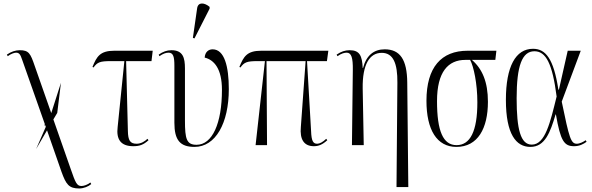

<svg xmlns="http://www.w3.org/2000/svg" viewBox="-20 -824 3363 1090"><path d="M185 22 247 -84 329 151C355 223 371 246 430 246C454 246 482 235 498 221L493 212C477 225 456 232 442 232C416 232 408 212 382 137L283 -146L305 -183L326 -354L271 -182L177 -450C153 -520 144 -539 92 -539C67 -539 42 -530 19 -514L24 -505C41 -518 61 -525 71 -525C90 -525 96 -513 105 -487L235 -118L230 -113H237L240 -104Z M737 6C772 6 795 -2 823 -28L817 -36C804 -23 782 -8 756 -8C719 -8 707 -26 706 -81L696 -477H840L847 -536H629C548 -536 529 -503 505 -444L511 -441C533 -471 548 -477 609 -477H686L648 -104C639 -33 665 6 737 6Z M1084 -606 1170 -775V-785C1142 -809 1104 -815 1099 -776L1075 -609ZM1084 10C1204 10 1279 -125 1279 -318C1279 -447 1254 -544 1187 -544C1164 -544 1144 -529 1142 -497C1196 -484 1240 -433 1240 -314C1240 -123 1185 -2 1096 -2C1039 -2 1030 -35 1030 -140V-435C1030 -496 1019 -539 953 -539C927 -539 904 -530 881 -514L885 -505C905 -519 921 -525 937 -525C964 -525 970 -501 970 -451V-127C970 -29 1002 10 1084 10Z M1431 0H1496L1493 -477H1715L1688 -104C1681 -32 1706 6 1762 6C1787 6 1810 -2 1838 -28L1832 -36C1812 -17 1795 -8 1781 -8C1758 -8 1748 -22 1746 -81L1723 -477H1836L1844 -536H1463C1382 -536 1363 -503 1339 -444L1345 -441C1367 -471 1382 -477 1443 -477H1484Z M2231 238H2298L2292 -355C2291 -486 2251 -544 2164 -544C2104 -544 2060 -511 2041 -438H2039C2036 -507 2022 -539 1965 -539C1939 -539 1916 -531 1891 -514L1896 -505C1918 -521 1936 -525 1948 -525C1975 -525 1984 -496 1983 -426L1978 0H2045L2039 -322C2037 -458 2078 -524 2147 -524C2213 -524 2237 -463 2236 -355Z M2571 10C2693 10 2750 -96 2750 -246C2750 -359 2718 -433 2659 -484H2792L2798 -536H2635C2485 -536 2401 -442 2401 -252C2401 -87 2460 10 2571 10ZM2572 0C2495 0 2461 -81 2461 -250C2461 -416 2524 -484 2622 -484H2649C2669 -447 2690 -350 2690 -243C2690 -78 2649 0 2572 0Z M2991 10C3074 10 3104 -73 3134 -174H3136C3162 -23 3183 6 3239 6C3270 6 3292 -6 3310 -19L3305 -28C3293 -19 3271 -8 3255 -8C3221 -8 3212 -38 3169 -247L3277 -536H3203L3153 -315H3150C3123 -492 3077 -547 3006 -547C2907 -547 2852 -446 2852 -257C2852 -62 2910 10 2991 10ZM2999 -3C2936 -3 2913 -88 2913 -266C2913 -451 2944 -533 3014 -533C3079 -533 3116 -464 3140 -276C3104 -131 3076 -3 2999 -3Z"/></svg>

Font: Noto Serif Display ExtraCondensed Light
Style: Regular
Weight: 300
Width: 2
Designer: Monotype Design Team
Foundry: Monotype Imaging Inc.
Version: Version 2.009